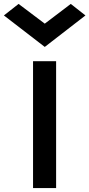

<svg xmlns="http://www.w3.org/2000/svg" viewBox="-76 -962 457 982"><path d="M-56 -883 153 -722 361 -883 286 -942 153 -841 19 -942ZM93 0V-649H211V0Z"/></svg>

Font: Karmilla
Style: Bold
Weight: 700
Designer: Jonathan Pinhorn
Version: Version 1.000